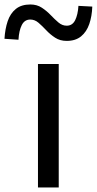

<svg xmlns="http://www.w3.org/2000/svg" viewBox="-75 -825 427 845"><path d="M92.1 0V-543.4H183.5V0ZM218.5 -645Q189.1 -645 167.5 -659.2Q145.9 -673.3 128.4 -692Q110.9 -710.7 94.4 -724.9Q78 -739 58.3 -739Q33.1 -739 20.9 -714.7Q8.6 -690.5 6.3 -650.1L-55.3 -654.3Q-52.7 -697.6 -41.2 -731.7Q-29.7 -765.9 -5.3 -785.6Q19 -805.3 58.6 -805.3Q87.6 -805.3 109.1 -791.1Q130.6 -777 148.1 -758.6Q165.6 -740.2 182.2 -726.1Q198.9 -711.9 218.6 -711.9Q243.7 -711.9 255.8 -736.2Q267.8 -760.5 270.2 -799.2L331.2 -796Q329.6 -753.3 317.9 -719.2Q306.2 -685.1 281.8 -665Q257.4 -645 218.5 -645Z"/></svg>

Font: Noto Sans TC Thin
Style: Regular
Weight: 100
Designer: Ryoko NISHIZUKA 西塚涼子 (kana, bopomofo & ideographs); Paul D. Hunt (Latin, Greek & Cyrillic); Sandoll Communications 산돌커뮤니
Foundry: Adobe
Version: Version 2.004-H2;hotconv 1.0.118;makeotfexe 2.5.65603